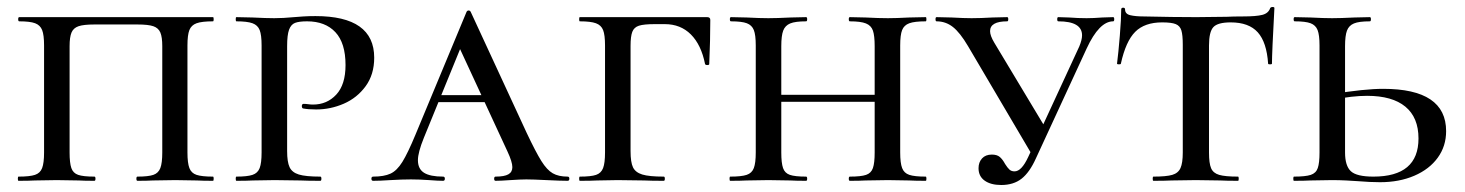

<svg xmlns="http://www.w3.org/2000/svg" viewBox="-20 -517 4188 549"><path d="M33 -12Q65 -12 80 -17Q95 -22 100.5 -36.5Q106 -51 106 -81V-387Q106 -417 100.5 -431Q95 -445 80.5 -450.5Q66 -456 35 -456Q32 -456 32 -462Q32 -468 35 -468H589Q591 -468 591 -462Q591 -456 589 -456Q557 -456 542 -450.5Q527 -445 521.5 -431Q516 -417 516 -387V-81Q516 -51 521.5 -36.5Q527 -22 542 -17Q557 -12 589 -12Q591 -12 591 -6Q591 0 589 0Q560 0 543 -1L481 -2L417 -1Q401 0 373 0Q370 0 370 -6Q370 -12 373 -12Q404 -12 418.5 -17Q433 -22 438.5 -36.5Q444 -51 444 -81V-385Q444 -411 438.5 -424Q433 -437 418.5 -442Q404 -447 373 -447H250Q219 -447 204.5 -442Q190 -437 184.5 -424Q179 -411 179 -385V-81Q179 -51 184 -36.5Q189 -22 203.5 -17Q218 -12 250 -12Q253 -12 253 -6Q253 0 250 0Q221 0 205 -1L142 -2L80 -1Q63 0 33 0Q31 0 31 -6Q31 -12 33 -12Z M896 -12Q899 -12 899 -6Q899 0 896 0Q860 0 839 -1L765 -2L703 -1Q686 0 656 0Q654 0 654 -6Q654 -12 656 -12Q687 -12 702 -17Q717 -22 722.5 -36.5Q728 -51 728 -81V-387Q728 -417 722.5 -431Q717 -445 702 -450.5Q687 -456 656 -456Q654 -456 654 -462Q654 -468 656 -468L702 -467Q742 -465 764 -465Q790 -465 821 -468Q832 -469 847.5 -470Q863 -471 882 -471Q1050 -471 1050 -352Q1050 -304 1025.5 -270.5Q1001 -237 963 -220.5Q925 -204 884 -204Q861 -204 846 -207Q843 -209 843 -213Q843 -220 848 -220Q855 -220 861.5 -219Q868 -218 875 -218Q915 -218 941.5 -246.5Q968 -275 968 -331Q968 -394 939 -425Q910 -456 858 -456Q835 -456 823.5 -451.5Q812 -447 806.5 -432Q801 -417 801 -385V-85Q801 -54 808 -39Q815 -24 834.5 -18Q854 -12 896 -12Z M1233 -245H1416L1423 -225H1218ZM1603 0Q1583 0 1543 -2Q1503 -4 1485 -4Q1469 -4 1439 -2Q1411 0 1397 0Q1393 0 1393 -6Q1393 -12 1397 -12Q1422 -12 1433.5 -18.5Q1445 -25 1445 -39Q1445 -54 1431 -84L1287 -395L1319 -434L1192 -123Q1175 -81 1175 -59Q1175 -34 1192.5 -23Q1210 -12 1247 -12Q1252 -12 1252 -6Q1252 0 1247 0Q1233 0 1207 -2Q1179 -4 1155 -4Q1130 -4 1096 -2Q1066 0 1047 0Q1042 0 1042 -6Q1042 -12 1047 -12Q1078 -12 1096.5 -20.5Q1115 -29 1130.5 -54Q1146 -79 1168 -132L1314 -483Q1316 -487 1320 -487Q1324 -487 1326 -483L1486 -137Q1512 -82 1528 -56.5Q1544 -31 1560.5 -21.5Q1577 -12 1603 -12Q1608 -12 1608 -6Q1608 0 1603 0Z M1638 -12Q1670 -12 1684.5 -17Q1699 -22 1704.5 -36.5Q1710 -51 1710 -81V-387Q1710 -417 1704.5 -431Q1699 -445 1684 -450.5Q1669 -456 1638 -456Q1636 -456 1636 -462Q1636 -468 1638 -468H2002Q2011 -468 2011 -460Q2011 -403 2008 -334Q2008 -331 2002.5 -331Q1997 -331 1996 -334Q1985 -389 1955.5 -418.5Q1926 -448 1881 -448H1852Q1821 -448 1807 -443.5Q1793 -439 1788 -426Q1783 -413 1783 -386V-85Q1783 -53 1790 -38.5Q1797 -24 1816.5 -18Q1836 -12 1878 -12Q1881 -12 1881 -6Q1881 0 1878 0Q1842 0 1822 -1L1746 -2L1688 -1Q1671 0 1638 0Q1636 0 1636 -6Q1636 -12 1638 -12Z M2410 -456Q2407 -456 2407 -462Q2407 -468 2410 -468L2455 -467Q2493 -465 2519 -465Q2542 -465 2580 -467L2627 -468Q2629 -468 2629 -462Q2629 -456 2627 -456Q2595 -456 2580 -450.5Q2565 -445 2559.5 -431Q2554 -417 2554 -387V-81Q2554 -51 2559.5 -36.5Q2565 -22 2580 -17Q2595 -12 2627 -12Q2629 -12 2629 -6Q2629 0 2627 0Q2597 0 2580 -1L2519 -2L2455 -1Q2439 0 2410 0Q2407 0 2407 -6Q2407 -12 2410 -12Q2442 -12 2456.5 -17Q2471 -22 2476 -36.5Q2481 -51 2481 -81V-385Q2481 -415 2476 -429.5Q2471 -444 2456 -450Q2441 -456 2410 -456ZM2175 -246H2514V-226H2175ZM2070 -456Q2067 -456 2067 -462Q2067 -468 2070 -468L2115 -467Q2153 -465 2177 -465Q2201 -465 2241 -467L2285 -468Q2288 -468 2288 -462Q2288 -456 2285 -456Q2254 -456 2239.5 -450Q2225 -444 2219.5 -429.5Q2214 -415 2214 -385V-81Q2214 -51 2219 -36.5Q2224 -22 2238.5 -17Q2253 -12 2285 -12Q2288 -12 2288 -6Q2288 0 2285 0Q2256 0 2240 -1L2177 -2L2115 -1Q2098 0 2068 0Q2066 0 2066 -6Q2066 -12 2068 -12Q2100 -12 2115 -17Q2130 -22 2135.5 -36.5Q2141 -51 2141 -81V-387Q2141 -417 2135.5 -431Q2130 -445 2115.5 -450.5Q2101 -456 2070 -456Z M2658 -456Q2655 -456 2655 -462Q2655 -468 2658 -468L2701 -467Q2737 -465 2758 -465Q2784 -465 2818 -467L2860 -468Q2863 -468 2863 -462Q2863 -456 2860 -456Q2811 -456 2811 -428Q2811 -415 2823 -395L2972 -147L2933 -71L2748 -385Q2725 -424 2704.5 -440Q2684 -456 2658 -456ZM3074 -416Q3074 -456 3006 -456Q3003 -456 3003 -462Q3003 -468 3006 -468L3037 -467Q3063 -465 3087 -465Q3106 -465 3132 -467L3163 -468Q3166 -468 3166 -462Q3166 -456 3163 -456Q3123 -456 3087 -378L2942 -64Q2924 -24 2901 -6Q2878 12 2843 12Q2813 12 2795.5 -0.5Q2778 -13 2778 -36Q2778 -53 2788 -64Q2798 -75 2816 -75Q2831 -75 2839 -68Q2847 -61 2854 -48Q2861 -37 2866.5 -32Q2872 -27 2881 -27Q2901 -27 2920 -68L3066 -384Q3074 -403 3074 -416Z M3185 -335Q3185 -333 3179.5 -333Q3174 -333 3174 -335Q3178 -366 3182 -415Q3186 -464 3186 -490Q3186 -495 3191.5 -495Q3197 -495 3197 -490Q3197 -477 3212 -473.5Q3227 -470 3250 -470Q3336 -468 3401 -468L3488 -469Q3505 -470 3534 -470Q3572 -470 3589.5 -474.5Q3607 -479 3612 -494Q3614 -497 3619 -497Q3624 -497 3624 -494Q3617 -365 3617 -335Q3617 -333 3611.5 -333Q3606 -333 3606 -335Q3602 -396 3576.5 -424.5Q3551 -453 3499 -453Q3462 -453 3449.5 -439.5Q3437 -426 3437 -387V-81Q3437 -50 3443 -36Q3449 -22 3466 -17Q3483 -12 3520 -12Q3522 -12 3522 -6Q3522 0 3520 0Q3487 0 3469 -1L3399 -2L3330 -1Q3311 0 3278 0Q3276 0 3276 -6Q3276 -12 3278 -12Q3315 -12 3332 -17Q3349 -22 3355.5 -36.5Q3362 -51 3362 -81V-389Q3362 -417 3358 -430Q3354 -443 3342 -448Q3330 -453 3303 -453Q3253 -453 3226 -426Q3199 -399 3185 -335Z M3907 -12Q4036 -12 4036 -121Q4036 -181 3998.5 -212Q3961 -243 3889 -243Q3846 -243 3793 -232L3789 -248Q3882 -263 3935 -263Q4115 -263 4115 -142Q4115 -99 4091 -66Q4067 -33 4024 -14.5Q3981 4 3926 4Q3898 4 3862 1Q3848 0 3829 -1Q3810 -2 3788 -2L3727 -1Q3710 0 3680 0Q3678 0 3678 -6Q3678 -12 3680 -12Q3713 -12 3728 -17Q3743 -22 3748 -36.5Q3753 -51 3753 -81V-387Q3753 -417 3747.5 -431Q3742 -445 3727.5 -450.5Q3713 -456 3682 -456Q3679 -456 3679 -462Q3679 -468 3682 -468L3727 -467Q3765 -465 3789 -465Q3813 -465 3853 -467L3897 -468Q3900 -468 3900 -462Q3900 -456 3897 -456Q3866 -456 3851.5 -450Q3837 -444 3831.5 -429.5Q3826 -415 3826 -385V-81Q3826 -43 3842.5 -27.5Q3859 -12 3907 -12Z"/></svg>

Font: Cormorant Unicase Medium
Style: Regular
Weight: 500
Designer: Christian Thalmann (Catharsis Fonts)
Foundry: Catharsis Fonts
Version: Version 4.000